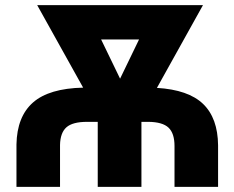

<svg xmlns="http://www.w3.org/2000/svg" viewBox="-20 -731 917 751"><path d="M593.8 -387.2Q716.8 -379.9 774.4 -324.5Q832 -269 833 -162.6V0H662.6V-159.7Q662.6 -209.5 639.2 -231.7Q615.7 -253.9 560.5 -254.4H533.2V0H362.3V-254.4H320.3Q264.2 -254.4 240 -233.2Q215.8 -211.9 214.8 -164.1V0H44.4V-166Q46.4 -274.9 109.1 -330.1Q171.9 -385.3 305.2 -388.2L125.5 -710.9H773.9ZM449.7 -423.3 523.9 -576.7H375.5Z"/></svg>

Font: Roboto
Style: Regular
Weight: 900
Designer: Google
Version: Version 2.001171; 2014